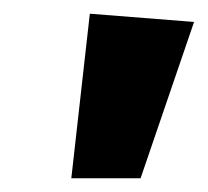

<svg xmlns="http://www.w3.org/2000/svg" viewBox="-20 -856 303 280"><path d="M111 -836 84 -596H185L263 -824Z"/></svg>

Font: Fira Sans
Style: Bold Italic
Weight: 700
Italic angle: -8°
Designer: bBox Type GmbH & Carrois Corporate GbR & Edenspiekermann AG
Foundry: bBox Type GmbH & Carrois Corporate GbR & Edenspiekermann AG
Version: Version 4.301;PS 004.301;hotconv 1.0.88;makeotf.lib2.5.64775